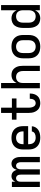

<svg xmlns="http://www.w3.org/2000/svg" viewBox="1408 -2184 783 3640"><g transform="rotate(-90 1800.0 -363.5)"><path d="M75 0H175V-358Q175 -374 177.5 -390Q180 -406 188.5 -420.5Q197 -435 211.5 -443Q226 -451 242 -451Q259 -451 273.5 -443Q288 -435 296.5 -420.5Q305 -406 307.5 -390Q310 -374 310 -358V0H410V-358Q410 -374 413 -390Q416 -406 424 -420.5Q432 -435 447 -443Q462 -451 478 -451Q494 -451 509 -443Q524 -435 532 -420.5Q540 -406 543 -390Q546 -374 546 -358V0H645V-358Q645 -383 642 -407.5Q639 -432 630 -455.5Q621 -479 605 -499Q589 -519 565.5 -528.5Q542 -538 517 -538Q489 -538 463.5 -525.5Q438 -513 423 -488.5Q408 -464 401 -437Q393 -465 377.5 -489Q362 -513 336 -525.5Q310 -538 282 -538Q259 -538 237 -529.5Q215 -521 199.5 -503Q184 -485 175 -464V-530H75Z M1010 8Q1048 8 1085 0.5Q1122 -7 1154 -27.5Q1186 -48 1205.5 -81Q1225 -114 1227 -152H1128Q1126 -133 1114 -117.5Q1102 -102 1084.5 -93.5Q1067 -85 1048.5 -82Q1030 -79 1011 -79Q985 -79 960 -87.5Q935 -96 917.5 -115Q900 -134 893.5 -159Q887 -184 887 -210V-222H1229V-320Q1229 -355 1221 -390Q1213 -425 1193 -454.5Q1173 -484 1143 -503.5Q1113 -523 1078 -530.5Q1043 -538 1008 -538Q973 -538 938 -530.5Q903 -523 873 -503.5Q843 -484 823 -454.5Q803 -425 795 -390Q787 -355 787 -320V-210Q787 -175 795 -140Q803 -105 823.5 -75.5Q844 -46 874.5 -26.5Q905 -7 940 0.5Q975 8 1010 8ZM887 -309V-320Q887 -346 893.5 -370.5Q900 -395 917 -414.5Q934 -434 958.5 -442.5Q983 -451 1008 -451Q1034 -451 1058 -442.5Q1082 -434 1099.5 -414.5Q1117 -395 1123.5 -370.5Q1130 -346 1130 -320V-309Z M1664 8Q1701 8 1737 -3.5Q1773 -15 1798.5 -43Q1824 -71 1835.5 -107Q1847 -143 1847 -180Q1847 -186 1847 -191H1748Q1748 -188 1748 -185Q1748 -166 1743.5 -147.5Q1739 -129 1728.5 -112.5Q1718 -96 1700.5 -87.5Q1683 -79 1664 -79Q1646 -79 1629 -88Q1612 -97 1602.5 -113Q1593 -129 1587.5 -146.5Q1582 -164 1580.5 -182.5Q1579 -201 1579 -220V-443H1754V-530H1579V-735H1479V-530H1352V-443H1479V-220Q1479 -186 1484 -153Q1489 -120 1503.5 -89.5Q1518 -59 1542 -35.5Q1566 -12 1598.5 -2Q1631 8 1664 8Z M1947 0H2047V-320Q2047 -345 2052.5 -369Q2058 -393 2073.5 -413Q2089 -433 2112.5 -442Q2136 -451 2160 -451Q2185 -451 2208.5 -442Q2232 -433 2247 -413Q2262 -393 2268 -369Q2274 -345 2274 -320V0H2373V-320Q2373 -352 2368.5 -383Q2364 -414 2350.5 -443Q2337 -472 2314.5 -495Q2292 -518 2261.5 -528Q2231 -538 2199 -538Q2167 -538 2136 -527.5Q2105 -517 2082 -492.5Q2059 -468 2047 -439V-735H1947Z M2736 8Q2771 8 2806 0.5Q2841 -7 2871 -26.5Q2901 -46 2921 -75.5Q2941 -105 2949 -140Q2957 -175 2957 -210V-320Q2957 -355 2949 -390Q2941 -425 2921 -454.5Q2901 -484 2871 -503.5Q2841 -523 2806 -530.5Q2771 -538 2736 -538Q2701 -538 2666 -530.5Q2631 -523 2601 -503.5Q2571 -484 2551 -454.5Q2531 -425 2523 -390Q2515 -355 2515 -320V-210Q2515 -175 2523 -140Q2531 -105 2551 -75.5Q2571 -46 2601 -26.5Q2631 -7 2666 0.5Q2701 8 2736 8ZM2736 -79Q2711 -79 2686.5 -87.5Q2662 -96 2645 -115.5Q2628 -135 2621.5 -160Q2615 -185 2615 -210V-320Q2615 -346 2621.5 -370.5Q2628 -395 2645 -414.5Q2662 -434 2686.5 -442.5Q2711 -451 2736 -451Q2762 -451 2786 -442.5Q2810 -434 2827.5 -414.5Q2845 -395 2851.5 -370.5Q2858 -346 2858 -320V-210Q2858 -185 2851.5 -160Q2845 -135 2827.5 -115.5Q2810 -96 2786 -87.5Q2762 -79 2736 -79Z M3272 8Q3304 8 3335.5 -2.5Q3367 -13 3390 -37.5Q3413 -62 3426 -92V0H3525V-735H3426V-439Q3413 -469 3390 -493Q3367 -517 3335.5 -527.5Q3304 -538 3272 -538Q3232 -538 3194 -522Q3156 -506 3132.5 -472.5Q3109 -439 3100 -399.5Q3091 -360 3091 -320V-210Q3091 -170 3100 -130.5Q3109 -91 3132.5 -57.5Q3156 -24 3194 -8Q3232 8 3272 8ZM3311 -79Q3286 -79 3261.5 -87.5Q3237 -96 3220.5 -115.5Q3204 -135 3197.5 -160Q3191 -185 3191 -210V-320Q3191 -345 3197.5 -370Q3204 -395 3220.5 -414.5Q3237 -434 3261.5 -442.5Q3286 -451 3311 -451Q3336 -451 3359.5 -442Q3383 -433 3398.5 -413Q3414 -393 3420 -369Q3426 -345 3426 -320V-210Q3426 -185 3420 -161Q3414 -137 3398.5 -117Q3383 -97 3359.5 -88Q3336 -79 3311 -79Z"/></g></svg>

Font: Iosevka Sparkle Medium
Style: Regular
Weight: 500
Designer: Belleve Invis
Foundry: Belleve Invis
Version: Version 4.5.0; ttfautohint (v1.8.3)